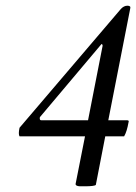

<svg xmlns="http://www.w3.org/2000/svg" viewBox="-20 -650 479 676"><path d="M278.3 5.9Q269.5 5.9 263.7 5.9Q257.8 5.9 253.9 4.9Q246.1 2.9 246.1 -2L279.3 -169.9H48.8Q43.9 -177.7 48.8 -200.2L405.3 -618.2Q416 -629.9 428.7 -629.9Q441.4 -629.9 438.5 -620.1L361.3 -226.6H426.8Q435.5 -226.6 432.6 -219.7Q426.8 -186.5 417 -169.9H350.6L317.4 1Q312.5 5.9 278.3 5.9ZM125 -226.6H290L340.8 -486.3Q341.8 -488.3 340.8 -491.7Q339.8 -495.1 337.9 -495.1L335.9 -493.2L121.1 -238.3Q120.1 -237.3 120.1 -235.4Q119.1 -226.6 125 -226.6Z"/></svg>

Font: Crimson Text
Style: Italic
Weight: 400
Italic angle: -11°
Designer: Sebastian Kosch
Foundry: Sebastian Kosch
Version: Version 1.100; ttfautohint (v1.8.4)